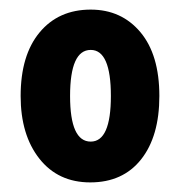

<svg xmlns="http://www.w3.org/2000/svg" viewBox="-20 -742 377 400"><path d="M312 -542Q312 -458 274 -410Q236 -362 168 -362Q101 -362 62 -411.5Q23 -461 23 -542Q23 -627 62.5 -674.5Q102 -722 169 -722Q233 -722 272.5 -675Q312 -628 312 -542ZM126 -542Q126 -447 169 -447Q211 -447 211 -542Q211 -638 169 -638Q126 -638 126 -542Z"/></svg>

Font: Noto Sans Gurmukhi ExtraCondensed ExtraBold
Style: Regular
Weight: 800
Width: 2
Designer: Jelle Bosma - Monotype Design Team
Foundry: Monotype Imaging Inc.
Version: Version 2.004; ttfautohint (v1.8.4.7-5d5b)